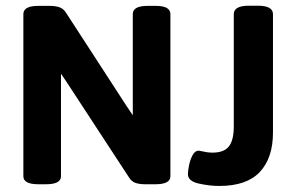

<svg xmlns="http://www.w3.org/2000/svg" viewBox="-20 -630 1013 658"><path d="M60.1 0ZM60.1 -25.9V-581.5Q60.1 -595.7 72.8 -602.8Q85.4 -609.9 112.3 -609.9H149.4Q170.4 -609.9 184.1 -605Q197.8 -600.1 206.5 -585.9L411.6 -270L435.1 -234.9V-581.5Q435.1 -595.7 447.8 -602.8Q460.4 -609.9 487.3 -609.9H512.2Q539.1 -609.9 551.5 -602.8Q564 -595.7 564 -581.5V-25.9Q564 1.5 512.2 1.5H479Q457.5 1.5 444.3 -3.2Q431.2 -7.8 422.4 -21.5L207.5 -350.1L189 -377.4V-25.9Q189 1.5 137.2 1.5H112.3Q60.1 1.5 60.1 -25.9ZM624 -33.2Q624 -43.9 627.7 -62.7Q631.3 -81.5 639.4 -97.2Q647.5 -112.8 659.7 -113.8Q662.1 -113.8 670.9 -111.8Q691.9 -106.9 708 -106.9Q747.6 -106.9 764.4 -128.2Q781.2 -149.4 781.2 -197.3V-581.5Q781.2 -610.4 833 -610.4H863.8Q915.5 -610.4 915.5 -581.5V-175.8Q915.5 -88.9 870.6 -40.8Q825.7 7.3 731.4 7.3Q697.8 7.3 660.9 -1Q624 -9.3 624 -33.2Z"/></svg>

Font: Jaldi
Style: Bold
Weight: 400
Designer: Pablo Cosgaya and Nicolas Silva
Foundry: Omnibus-Type
Version: Version 1.007